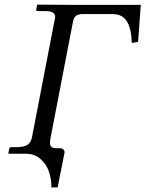

<svg xmlns="http://www.w3.org/2000/svg" viewBox="-20 -667 631 833"><path d="M92.8 0H18.1L16.1 -2L20 -21Q21.5 -28.8 28.8 -28.8H56.2Q85 -28.8 99.9 -39.3Q114.7 -49.8 119.1 -73.2L215.8 -574.2Q219.2 -585.9 219.2 -592.8Q219.2 -606.9 208.7 -613Q198.2 -619.1 172.9 -619.1H144Q135.7 -619.1 137.2 -626L141.1 -646L144 -647Q257.8 -646 271 -646H590.8L579.1 -484.9L551.8 -481Q550.3 -540.5 531.2 -573.2Q512.2 -606 466.8 -606H338.9Q320.8 -606 310.5 -599.1Q300.3 -592.3 296.9 -574.2L200.2 -73.2Q196.8 -56.2 196.8 -47.9Q196.8 -35.6 203.1 -29.8Q209.5 -23.9 226.1 -23.9H243.2Q249.5 -23.9 255.4 -18.3Q261.2 -12.7 259.8 -3.9L230 146H203.1Q203.1 108.9 192.1 76.9Q181.2 44.9 155.3 22.5Q129.4 0 92.8 0Z"/></svg>

Font: Common Serif Medium
Style: Italic
Weight: 500
Italic angle: -12°
Designer: Philipp H. Poll, Khaled Hosny
Foundry: Stefan Peev, Context Ltd.
Version: Version 1.026